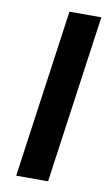

<svg xmlns="http://www.w3.org/2000/svg" viewBox="-81 -734 453 777"><g transform="rotate(10 145.5 -345.5)"><path d="M174 0H43L140 -691H271Z"/></g></svg>

Font: FiraGO Medium
Style: Italic
Weight: 500
Italic angle: -8°
Designer: bBox Type GmbH
Foundry: bBox Type GmbH
Version: Version 1.001